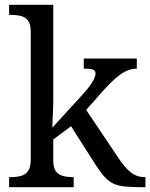

<svg xmlns="http://www.w3.org/2000/svg" viewBox="-20 -780 626 800"><path d="M18 0V-42H26Q49 -42 67.5 -47Q86 -52 97 -67.5Q108 -83 108 -114V-650Q108 -680 96.5 -694.5Q85 -709 66.5 -713.5Q48 -718 26 -718H18V-760H202V-374Q202 -361 201.5 -340Q201 -319 200 -298Q199 -277 198.5 -262.5Q198 -248 198 -248L323 -385Q345 -409 356.5 -425.5Q368 -442 373 -453.5Q378 -465 378 -474Q378 -487 366 -490.5Q354 -494 329 -494V-536H550V-494Q533 -494 516 -488Q499 -482 482 -470Q465 -458 447 -440.5Q429 -423 409 -401L339 -322L472 -124Q498 -84 523.5 -63Q549 -42 583 -42H586V0H572Q529 0 500 -3Q471 -6 451.5 -15.5Q432 -25 414.5 -44.5Q397 -64 376 -97L276 -254L202 -199V-109Q202 -80 213.5 -65.5Q225 -51 243.5 -46.5Q262 -42 284 -42H287V0Z"/></svg>

Font: Noto Rashi Hebrew
Style: Regular
Weight: 400
Version: Version 1.006